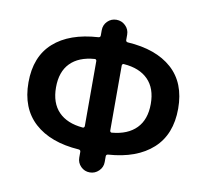

<svg xmlns="http://www.w3.org/2000/svg" viewBox="-83 -846 1022 951"><g transform="rotate(10 427.5 -370.0)"><path d="M502 -543.9Q498 -544.9 495.1 -542Q492.2 -539.1 492.2 -535.2V-208Q492.2 -204.1 495.1 -201.2Q498 -198.2 502 -199.2Q581.1 -206.1 624 -250Q667 -293.9 667 -372.6Q667 -451.2 624 -494.6Q581.1 -538.1 502 -543.9ZM354.5 -199.2Q358.4 -198.2 361.3 -201.2Q364.3 -204.1 364.3 -208V-535.2Q364.3 -539.1 361.3 -542Q358.4 -544.9 354.5 -543.9Q275.4 -538.1 232.9 -494.6Q190.4 -451.2 190.4 -372.6Q190.4 -293.9 232.9 -250Q275.4 -206.1 354.5 -199.2ZM492.2 -690.4V-664.1Q492.2 -654.3 502 -653.3Q645.5 -644.5 725.1 -573.7Q804.7 -502.9 804.7 -373Q804.7 -243.2 725.1 -170.9Q645.5 -98.6 502 -88.9Q492.2 -87.9 492.2 -78.1V-49.8Q492.2 -23.4 473.1 -4.9Q454.1 13.7 427.7 13.7Q401.4 13.7 382.8 -4.9Q364.3 -23.4 364.3 -49.8V-78.1Q364.3 -87.9 354.5 -88.9Q210.9 -98.6 131.3 -170.9Q51.8 -243.2 51.8 -373Q51.8 -502.9 130.9 -573.7Q210 -644.5 354.5 -653.3Q364.3 -654.3 364.3 -664.1V-690.4Q364.3 -716.8 382.8 -735.4Q401.4 -753.9 427.7 -753.9Q454.1 -753.9 473.1 -735.4Q492.2 -716.8 492.2 -690.4Z"/></g></svg>

Font: Gen Jyuu GothicX Bold
Style: Bold
Weight: 700
Designer: Ryoko NISHIZUKA (kana &amp; ideographs); Paul D. Hunt (Latin, Greek &amp; Cyrillic); Wenlong ZHANG (bopomofo); Sandoll C
Version: Version 1.058.20140828